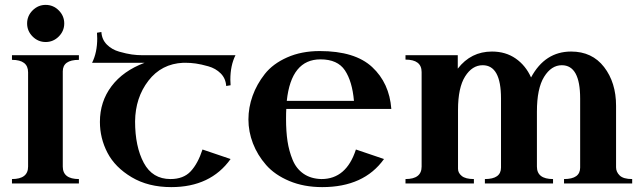

<svg xmlns="http://www.w3.org/2000/svg" viewBox="-20 -751 2623 786"><path d="M303 -18V0H29V-18Q95 -18 95 -69V-455Q95 -506 29 -506V-525H303V-506Q237 -506 237 -459V-69Q237 -18 303 -18ZM113.5 -601.5Q91 -624 91 -655Q91 -686 113.5 -708.5Q136 -731 167 -731Q198 -731 220.5 -708.5Q243 -686 243 -655Q243 -624 220.5 -601.5Q198 -579 167 -579Q136 -579 113.5 -601.5Z M357 -494Q378 -536 378 -594L377 -617L395 -620Q397 -589 417.5 -568.5Q438 -548 468 -539.5Q498 -531 519.5 -528Q541 -525 562 -525H944Q923 -483 923 -425L924 -402L906 -399Q904 -430 883.5 -450.5Q863 -471 833 -479.5Q803 -488 781.5 -491Q760 -494 739 -494H730Q641 -490 587.5 -420.5Q534 -351 533 -254Q533 -151 568.5 -84.5Q604 -18 678 -18Q731 -18 760.5 -49.5Q790 -81 809 -139L924 -100Q842 15 681 15Q587 15 519 -25.5Q451 -66 420 -125.5Q389 -185 389 -252Q389 -335 436.5 -398Q484 -461 572 -494Z M1582 -305H1152Q1151 -291 1151 -264Q1151 -213 1157 -173Q1163 -133 1178 -96.5Q1193 -60 1223 -39.5Q1253 -19 1296 -18Q1398 -18 1437 -139L1552 -100Q1470 15 1299 15Q1224 15 1164.5 -10Q1105 -35 1069.5 -75.5Q1034 -116 1015.5 -164Q997 -212 997 -262Q997 -311 1014 -358.5Q1031 -406 1064 -448Q1097 -490 1155.5 -516Q1214 -542 1289 -542Q1433 -542 1503.5 -476.5Q1574 -411 1582 -305ZM1292 -508Q1172 -508 1154 -338H1429Q1422 -418 1392 -463Q1362 -508 1292 -508Z M1640 -507V-525H1854V-470Q1908 -540 1994 -540Q2050 -540 2091 -511.5Q2132 -483 2154 -434Q2211 -540 2318 -540Q2404 -540 2453 -476.5Q2502 -413 2502 -318V-66Q2502 -47 2517 -32.5Q2532 -18 2568 -18V0H2289V-18Q2355 -18 2355 -65V-348Q2355 -484 2280 -484Q2237 -484 2207.5 -436.5Q2178 -389 2178 -294V-69Q2178 -18 2244 -18V0H1965V-18Q2031 -18 2031 -65V-348Q2031 -484 1956 -484Q1913 -484 1884 -438Q1855 -392 1855 -301V-60Q1855 -43 1870.5 -30.5Q1886 -18 1920 -18V0H1640V-18Q1706 -18 1706 -69V-456Q1706 -507 1640 -507Z"/></svg>

Font: Uncial Antiqua
Style: Regular
Weight: 400
Designer: Astigmatic (AOETI)
Foundry: Astigmatic (AOETI)
Version: Version 1.000